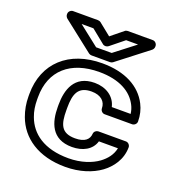

<svg xmlns="http://www.w3.org/2000/svg" viewBox="-144 -892 963 1043"><g transform="rotate(20 337.5 -370.0)"><path d="M348 -513C466 -513 538 -469 570 -406C578 -391 583 -374 585 -357H476C463 -415 410 -449 345 -449C227 -449 200 -355 200 -271V-257C200 -171 226 -79 346 -79C408 -79 459 -106 474 -158H584C576 -118 551 -88 520 -65C482 -37 422 -15 349 -15C207 -15 128 -76 97 -161C86 -190 81 -222 81 -257V-271C81 -425 183 -513 348 -513ZM31 -271V-257C31 -217 38 -179 51 -144C90 -38 191 35 349 35C432 35 502 11 550 -24C595 -57 637 -111 637 -183C637 -194 627 -208 612 -208H453C442 -208 429 -199 428 -185C426 -152 402 -129 346 -129C265 -129 250 -176 250 -257V-271C250 -350 267 -399 345 -399C400 -399 428 -370 428 -332C428 -321 438 -307 453 -307H612C623 -307 637 -317 637 -332C637 -367 629 -400 614 -429C571 -513 479 -563 348 -563C154 -563 31 -449 31 -271ZM347 -662 425 -725H494L375 -633H285L168 -725H236L315 -661C324 -654 338 -655 347 -662ZM331 -713 260 -770C256 -773 250 -775 244 -775H100C89 -775 75 -765 75 -750V-746C75 -740 79 -731 85 -726L261 -588C265 -585 271 -583 277 -583H384C389 -583 395 -585 399 -588L576 -725C581 -729 586 -737 586 -745V-750C586 -761 576 -775 561 -775H416C411 -775 404 -773 400 -769Z"/></g></svg>

Font: Asimov
Style: XWidOu
Weight: 500
Designer: Google
Version: Version 2.000980; 2014